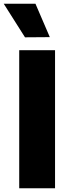

<svg xmlns="http://www.w3.org/2000/svg" viewBox="-43 -1009 375 1029"><path d="M91 -809 -23 -989H147L224 -810ZM60 0V-740H252V0Z"/></svg>

Font: Be Vietnam Pro Black
Style: Regular
Weight: 900
Designer: Lam Bao, Tony Le, Vietanh Nguyen
Foundry: Yellow Type Foundry
Version: Version 1.002; ttfautohint (v1.8.3)